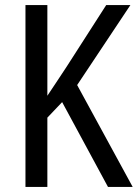

<svg xmlns="http://www.w3.org/2000/svg" viewBox="-20 -785 541 754"><path d="M501 -51H404L224 -384L166 -323V-51H80V-765H166V-409Q179 -429 198 -457Q217 -485 241 -522L397 -765H492L283 -451Z"/></svg>

Font: Noto Sans Tamil UI Condensed
Style: Regular
Weight: 400
Width: 3
Designer: Jelle Bosma - Monotype Design Team
Foundry: Monotype Imaging Inc.
Version: Version 2.004; ttfautohint (v1.8.4.7-5d5b)